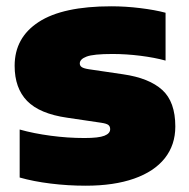

<svg xmlns="http://www.w3.org/2000/svg" viewBox="-20 -579 600 610"><path d="M42.5 -15V-167.5Q86.5 -155 140.8 -147.8Q195 -140.5 248.5 -140.5Q293.5 -140.5 311.8 -147.8Q330 -155 330 -168.5Q330 -177.5 324.2 -182Q318.5 -186.5 301.5 -189L193.5 -205Q106 -217.5 66.2 -258.2Q26.5 -299 26.5 -370Q26.5 -459.5 103 -509.2Q179.5 -559 333.5 -559Q379 -559 425.8 -553.2Q472.5 -547.5 506 -538.5V-386.5Q472 -396 426.2 -401.8Q380.5 -407.5 337.5 -407.5Q276.5 -407.5 255 -399.2Q233.5 -391 233.5 -377.5Q233.5 -370 239.8 -365.8Q246 -361.5 262.5 -359L371 -343Q454 -331 495.5 -293.2Q537 -255.5 537 -177Q537 -118.5 503.5 -76.2Q470 -34 406 -11.5Q342 11 252.5 11Q195.5 11 141 4.2Q86.5 -2.5 42.5 -15Z"/></svg>

Font: Encode Sans Semi Expanded Black
Style: Regular
Weight: 900
Width: 6
Designer: Multiple Designers
Foundry: Impallari Type
Version: Version 2.000